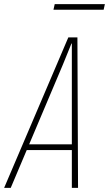

<svg xmlns="http://www.w3.org/2000/svg" viewBox="-35 -910 528 930"><path d="M-15 0 296 -729H340L343 0H313V-598V-699H311L270 -598L17 0ZM86 -183 98 -211H320V-183ZM224 -863 230 -890H473L467 -863Z"/></svg>

Font: Hubot Sans Condensed ExtraLight
Style: Italic
Weight: 200
Width: 3
Italic angle: -12.0243°
Designer: Deni Anggara
Foundry: GitHub, Inc., Subsidiary of Microsoft Corporation
Version: Version 2.000